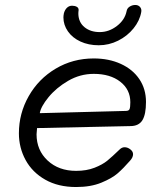

<svg xmlns="http://www.w3.org/2000/svg" viewBox="-20 -748 659 772"><path d="M56 -212Q56 -292 95.5 -361.5Q135 -431 204 -472Q273 -513 357 -513Q418 -513 466 -491Q514 -469 540.5 -429.5Q567 -390 567 -338Q567 -288 552.5 -264.5Q538 -241 504 -241L129 -233Q127 -215 127 -208Q127 -144 171.5 -102.5Q216 -61 286 -61Q328 -61 360 -73.5Q392 -86 411.5 -102Q431 -118 461 -147Q470 -156 481 -156Q493 -156 504 -147.5Q515 -139 515 -128Q515 -115 503 -102Q476 -71 453 -51Q430 -31 387.5 -13.5Q345 4 286 4Q214 4 162 -25.5Q110 -55 83 -104.5Q56 -154 56 -212ZM486 -302Q498 -302 501 -309.5Q504 -317 504 -337Q504 -388 463.5 -419.5Q423 -451 357 -451Q302 -451 254 -423Q206 -395 175 -357Q144 -319 140 -293ZM235 -678Q235 -685 237 -695Q241 -709 249.5 -717Q258 -725 270 -725Q281 -725 289 -720.5Q297 -716 296 -706Q295 -701 295 -692Q296 -658 320 -638.5Q344 -619 381 -619Q418 -619 450 -643.5Q482 -668 489 -703Q491 -715 501.5 -721.5Q512 -728 524 -728Q536 -728 543 -720Q550 -712 548 -700Q542 -665 517 -634Q492 -603 455 -584.5Q418 -566 377 -566Q336 -566 303.5 -581Q271 -596 253 -622Q235 -648 235 -678Z"/></svg>

Font: Mali
Style: Italic
Weight: 400
Italic angle: -10°
Version: Version 1.000; ttfautohint (v1.6)